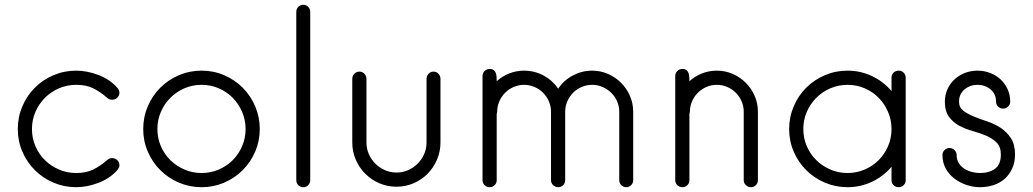

<svg xmlns="http://www.w3.org/2000/svg" viewBox="-20 -779 4299 799"><path d="M477 -393Q477 -381 468 -372.5Q459 -364 447 -364Q440 -364 435.5 -366Q431 -368 426 -372Q396 -398 367 -412Q338 -426 297 -426Q259 -426 225.5 -411.5Q192 -397 167 -372Q142 -347 127.5 -313.5Q113 -280 113 -242Q113 -204 127.5 -170.5Q142 -137 167 -112.5Q192 -88 225.5 -73.5Q259 -59 297 -59Q338 -59 367 -73Q396 -87 426 -113Q431 -117 435.5 -119Q440 -121 447 -121Q459 -121 468 -112.5Q477 -104 477 -92Q477 -85 474.5 -80.5Q472 -76 468 -71Q437 -36 389.5 -18Q342 0 297 0Q247 0 202.5 -19Q158 -38 125 -71Q92 -104 73 -148Q54 -192 54 -242Q54 -292 73 -336.5Q92 -381 125 -414Q158 -447 202.5 -466Q247 -485 297 -485Q342 -485 389.5 -467Q437 -449 468 -414Q477 -403 477 -393Z M576 -242Q576 -292 595 -336.5Q614 -381 647 -414Q680 -447 724.5 -466Q769 -485 819 -485Q869 -485 913 -466Q957 -447 990 -414Q1023 -381 1042 -336.5Q1061 -292 1061 -242Q1061 -192 1042 -148Q1023 -104 990 -71Q957 -38 913 -19Q869 0 819 0Q769 0 724.5 -19Q680 -38 647 -71Q614 -104 595 -148Q576 -192 576 -242ZM635 -242Q635 -204 649.5 -170.5Q664 -137 689 -112.5Q714 -88 747.5 -73.5Q781 -59 819 -59Q857 -59 890.5 -73.5Q924 -88 948.5 -112.5Q973 -137 987.5 -170.5Q1002 -204 1002 -242Q1002 -280 987.5 -313.5Q973 -347 948.5 -372Q924 -397 890.5 -411.5Q857 -426 819 -426Q781 -426 747.5 -411.5Q714 -397 689 -372Q664 -347 649.5 -313.5Q635 -280 635 -242Z M1271 -29Q1271 -17 1262.5 -8.5Q1254 0 1242 0Q1230 0 1221.5 -8.5Q1213 -17 1213 -29V-730Q1213 -742 1221.5 -750.5Q1230 -759 1242 -759Q1254 -759 1262.5 -750.5Q1271 -742 1271 -730Z M1813 -186Q1813 -148 1798.5 -114.5Q1784 -81 1759.5 -56Q1735 -31 1701.5 -16.5Q1668 -2 1630 -2Q1592 -2 1558.5 -16.5Q1525 -31 1500 -56Q1475 -81 1460.5 -114.5Q1446 -148 1446 -186V-451Q1446 -463 1454.5 -472Q1463 -481 1476 -481Q1488 -481 1496.5 -472Q1505 -463 1505 -451V-186Q1505 -160 1515 -137.5Q1525 -115 1542 -98Q1559 -81 1581.5 -71Q1604 -61 1630 -61Q1656 -61 1678.5 -71Q1701 -81 1718 -98Q1735 -115 1745 -137.5Q1755 -160 1755 -186V-451Q1755 -463 1763.5 -472Q1772 -481 1784 -481Q1796 -481 1804.5 -472Q1813 -463 1813 -451Z M2615 -29Q2615 -17 2606.5 -8.5Q2598 0 2586 0Q2574 0 2565.5 -8.5Q2557 -17 2557 -29V-314Q2557 -337 2548 -357.5Q2539 -378 2523.5 -393Q2508 -408 2487.5 -417Q2467 -426 2444 -426Q2421 -426 2400.5 -417Q2380 -408 2365 -393Q2350 -378 2341 -357.5Q2332 -337 2332 -314V-29Q2332 -17 2323.5 -8.5Q2315 0 2303 0Q2291 0 2282 -8.5Q2273 -17 2273 -29V-314Q2273 -337 2264 -357.5Q2255 -378 2240 -393Q2225 -408 2204.5 -417Q2184 -426 2161 -426Q2138 -426 2117.5 -417Q2097 -408 2082 -393Q2067 -378 2058 -357.5Q2049 -337 2049 -314Q2049 -312 2048 -309.5Q2047 -307 2047 -304V-29Q2047 -17 2038.5 -8.5Q2030 0 2018 0Q2005 0 1996.5 -8.5Q1988 -17 1988 -29V-462Q1988 -475 1996.5 -483.5Q2005 -492 2018 -492Q2029 -492 2035 -487Q2041 -482 2043.5 -474.5Q2046 -467 2046.5 -458Q2047 -449 2047 -441Q2070 -462 2099.5 -473.5Q2129 -485 2161 -485Q2204 -485 2241.5 -465Q2279 -445 2303 -410Q2326 -445 2364 -465Q2402 -485 2444 -485Q2479 -485 2510 -471.5Q2541 -458 2564.5 -434.5Q2588 -411 2601.5 -380Q2615 -349 2615 -314Z M3134 -29Q3134 -17 3125.5 -8.5Q3117 0 3105 0Q3093 0 3084 -8.5Q3075 -17 3075 -29V-314Q3075 -337 3066 -357.5Q3057 -378 3042 -393Q3027 -408 3006.5 -417Q2986 -426 2963 -426Q2940 -426 2919.5 -417Q2899 -408 2884 -393Q2869 -378 2860 -357.5Q2851 -337 2851 -314Q2851 -312 2850 -309.5Q2849 -307 2849 -304V-29Q2849 -17 2840.5 -8.5Q2832 0 2820 0Q2807 0 2798.5 -8.5Q2790 -17 2790 -29V-462Q2790 -475 2798.5 -483.5Q2807 -492 2820 -492Q2831 -492 2837 -487Q2843 -482 2845.5 -474.5Q2848 -467 2848.5 -458Q2849 -449 2849 -441Q2872 -462 2901.5 -473.5Q2931 -485 2963 -485Q2998 -485 3029 -471.5Q3060 -458 3083.5 -434.5Q3107 -411 3120.5 -380Q3134 -349 3134 -314Z M3749 -29Q3749 -17 3740.5 -8.5Q3732 0 3720 0Q3707 0 3698.5 -8.5Q3690 -17 3690 -29V-85Q3655 -44 3607.5 -22Q3560 0 3507 0Q3457 0 3412.5 -19Q3368 -38 3335 -71Q3302 -104 3283 -148Q3264 -192 3264 -242Q3264 -292 3283 -336.5Q3302 -381 3335 -414Q3368 -447 3412.5 -466Q3457 -485 3507 -485Q3560 -485 3607.5 -463Q3655 -441 3690 -400V-456Q3690 -468 3698.5 -476.5Q3707 -485 3720 -485Q3732 -485 3740.5 -476.5Q3749 -468 3749 -456ZM3690 -242Q3690 -280 3675.5 -313.5Q3661 -347 3636.5 -372Q3612 -397 3578.5 -411.5Q3545 -426 3507 -426Q3469 -426 3435.5 -411.5Q3402 -397 3377 -372Q3352 -347 3337.5 -313.5Q3323 -280 3323 -242Q3323 -204 3337.5 -170.5Q3352 -137 3377 -112.5Q3402 -88 3435.5 -73.5Q3469 -59 3507 -59Q3545 -59 3578.5 -73.5Q3612 -88 3636.5 -112.5Q3661 -137 3675.5 -170.5Q3690 -204 3690 -242Z M4204 -136Q4204 -104 4192.5 -78.5Q4181 -53 4161.5 -35.5Q4142 -18 4115.5 -9Q4089 0 4058 0Q4029 0 4001.5 -9.5Q3974 -19 3951.5 -36Q3929 -53 3915.5 -78Q3902 -103 3902 -134Q3902 -146 3910.5 -154.5Q3919 -163 3931 -163Q3943 -163 3952 -154.5Q3961 -146 3961 -134Q3961 -114 3970 -100Q3979 -86 3993 -77Q4007 -68 4024 -63.5Q4041 -59 4058 -59Q4096 -59 4120.5 -76.5Q4145 -94 4145 -136Q4145 -168 4127.5 -185.5Q4110 -203 4084.5 -214Q4059 -225 4028.5 -233.5Q3998 -242 3972.5 -255.5Q3947 -269 3929.5 -292.5Q3912 -316 3912 -356Q3912 -384 3923 -408Q3934 -432 3952.5 -449Q3971 -466 3995.5 -475.5Q4020 -485 4048 -485Q4075 -485 4100 -475.5Q4125 -466 4143.5 -449Q4162 -432 4173 -408Q4184 -384 4184 -356Q4184 -344 4175 -335.5Q4166 -327 4154 -327Q4142 -327 4133.5 -335.5Q4125 -344 4125 -356Q4125 -388 4102 -407Q4079 -426 4048 -426Q4017 -426 3994 -407Q3971 -388 3971 -356Q3971 -332 3988.5 -318.5Q4006 -305 4031.5 -294.5Q4057 -284 4087.5 -274Q4118 -264 4143.5 -247.5Q4169 -231 4186.5 -204.5Q4204 -178 4204 -136Z"/></svg>

Font: Hanken Light
Style: Light
Weight: 300
Designer: Alfredo Marco Pradil
Foundry: Hanken Design Co.
Version: Version 2.06 2014